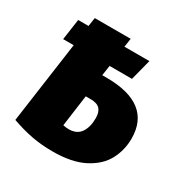

<svg xmlns="http://www.w3.org/2000/svg" viewBox="-132 -643 749 773"><g transform="rotate(30 242.0 -257.0)"><path d="M463 -186Q463 -132 438.5 -86Q414 -40 358 -11Q302 18 213 18Q161 18 116 9.5Q71 1 20 -17L73 -395H24L38 -492H86L92 -532H259L253 -492H369L344 -395H240L233 -348H252Q358 -348 410.5 -307Q463 -266 463 -186ZM297 -185Q297 -213 284 -227Q271 -241 241 -241H218L198 -95Q213 -92 224 -92Q262 -92 279.5 -117.5Q297 -143 297 -185Z"/></g></svg>

Font: Fira Sans Condensed ExtraBold
Style: Italic
Weight: 800
Width: 3
Italic angle: -8°
Designer: bBox Type GmbH & Carrois Corporate GbR & Edenspiekermann AG
Foundry: bBox Type GmbH & Carrois Corporate GbR & Edenspiekermann AG
Version: Version 4.301